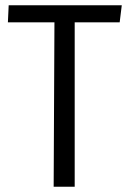

<svg xmlns="http://www.w3.org/2000/svg" viewBox="-20 -710 490 730"><path d="M264 -625V0H184L187 -625H10L13 -690H443L435 -625Z"/></svg>

Font: Ruluko
Style: Regular
Weight: 400
Designer: Ana Sanfelippo, Angelica Diaz, Meme Hernandez
Foundry: Ana Sanfelippo, Angelica Diaz y Meme Hernandez
Version: Version 1.001